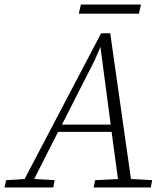

<svg xmlns="http://www.w3.org/2000/svg" viewBox="-47 -823 734 843"><path d="M-27 0 -20 -32 61 -37 397 -677H437L528 -37L621 -32L615 0H364L371 -32L471 -37L443 -244H208L103 -37L193 -32L187 0ZM370 -561 225 -276H439L394 -617ZM299 -763 308 -803H572L563 -763Z"/></svg>

Font: Source Serif 4 SmText Light
Style: Italic
Weight: 300
Italic angle: -12°
Designer: Frank Grießhammer
Foundry: Adobe
Version: Version 4.005;hotconv 1.1.0;makeotfexe 2.6.0